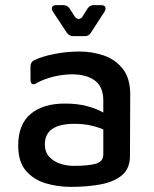

<svg xmlns="http://www.w3.org/2000/svg" viewBox="-20 -714 602 749"><path d="M256 15Q205 15 158 1Q111 -13 81 -48Q51 -83 51 -146Q51 -229 99.5 -269.5Q148 -310 233 -310Q282 -310 319.5 -300Q357 -290 383 -275V-322Q383 -375 350.5 -399.5Q318 -424 260 -424Q226 -424 189 -415Q152 -406 123 -390Q112 -383 105.5 -386.5Q99 -390 99 -403V-454Q99 -472 113 -479Q144 -494 192 -503.5Q240 -513 291 -513Q338 -513 383.5 -498Q429 -483 458.5 -446Q488 -409 488 -346L487 -106Q487 -57 456.5 -31Q426 -5 374 5Q322 15 256 15ZM155 -151Q155 -121 172 -102.5Q189 -84 214.5 -75.5Q240 -67 268 -67Q326 -67 354.5 -75.5Q383 -84 383 -112V-209Q360 -219 331.5 -225Q303 -231 271 -231Q155 -231 155 -151ZM266 -573Q250 -573 241 -586L186 -669Q180 -679 183.5 -686.5Q187 -694 200 -694H227Q243 -694 252 -680L272 -649Q279 -640 287 -640Q295 -640 301 -648L321 -680Q330 -694 346 -694H374Q387 -694 390.5 -687Q394 -680 388 -669L335 -587Q327 -573 311 -573Z"/></svg>

Font: Pitagon Sans Medium
Style: Regular
Weight: 500
Designer: Travis Tran
Foundry: Pitagon
Version: Version 1.001; ttfautohint (v1.8.4.7-5d5b);gftools[0.9.26]